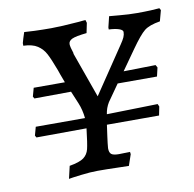

<svg xmlns="http://www.w3.org/2000/svg" viewBox="-64 -574 655 649"><g transform="rotate(-10 263.5 -249.5)"><path d="M211 -405H210L266 -248L373 -407Q382 -420 386 -429Q390 -438 390 -447Q390 -454 377 -458.5Q364 -463 342 -464V-471L351 -508Q353 -508 385.5 -505Q418 -502 446 -502Q472 -502 493.5 -503Q515 -504 523 -505L527 -498L517 -461Q480 -455 463 -441.5Q446 -428 415 -384L367 -316L477 -318L482 -309L475 -279H340L300 -222Q289 -204 286 -183L461 -187L465 -178L459 -148H280Q278 -134 274.5 -108.5Q271 -83 270 -69Q270 -54 277 -48.5Q284 -43 303 -43L341 -44L342 -36L329 2Q317 2 285.5 1Q254 0 222 0Q198 0 165 4Q132 8 122 10L132 -33Q167 -39 181 -49.5Q195 -60 199.5 -78Q204 -96 210 -148L38 -147L34 -154L42 -183H211Q208 -212 198 -236L180 -279L54 -278L50 -285L58 -314H165Q151 -351 149 -358Q134 -398 124 -417Q114 -436 96.5 -447.5Q79 -459 48 -460V-469Q51 -481 59 -505Q68 -504 95 -503Q122 -502 152 -502Q184 -502 247 -507Q256 -508 262 -508.5Q268 -509 270 -509L273 -499L266 -465Q228 -461 215.5 -455Q203 -449 203 -438Q203 -429 211 -405Z"/></g></svg>

Font: Alegreya SC
Style: Italic
Weight: 400
Italic angle: -7°
Designer: Juan Pablo del Peral
Foundry: Huerta Tipografica
Version: Version 2.007; ttfautohint (v1.6)